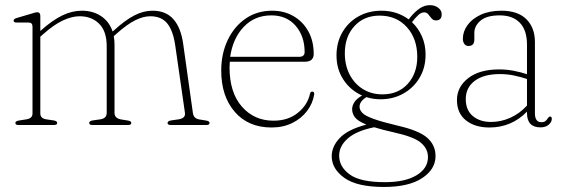

<svg xmlns="http://www.w3.org/2000/svg" viewBox="-20 -496 2236 762"><path d="M140 -433V-373L141 -374Q187.5 -415.5 226.8 -434.5Q266 -453.5 304.5 -453.5Q349 -453.5 381.2 -432Q413.5 -410.5 427 -371L434 -377Q477.5 -416.5 513.5 -435Q549.5 -453.5 585.5 -453.5Q638.5 -453.5 668.2 -419.8Q698 -386 707 -322L745.5 -48Q748.5 -25.5 771 -22L798.5 -17.5Q811.5 -15.5 811.5 -8Q811.5 0 800 0H657Q645 0 645 -8Q645 -15.5 658.5 -18L689.5 -22.5Q717 -27 714 -48L675.5 -315.5Q667 -374.5 643.8 -403Q620.5 -431.5 576.5 -431.5Q548.5 -431.5 516.5 -415.5Q484.5 -399.5 444 -363.5L431.5 -352.5Q434.5 -336.5 434.5 -319.5V-48Q434.5 -26.5 460.5 -22L488 -17.5Q501 -15.5 501 -8Q501 0 489 0H346.5Q334 0 334 -8Q334 -15.5 347.5 -18L379 -22.5Q403.5 -26.5 403.5 -48V-312.5Q403.5 -372 373.5 -401.8Q343.5 -431.5 296 -431.5Q265 -431.5 229 -414.5Q193 -397.5 151 -360L140 -350.5V-45.5Q140 -26.5 163 -22.5L193.5 -18Q207 -15.5 207 -8Q207 0 194.5 0H52.5Q41 0 41 -8Q41 -15 54 -17.5L85.5 -22.5Q109 -26.5 109 -45.5V-390Q109 -406.5 93.5 -406.5H46Q34 -406.5 34 -414Q34 -421 46 -424.5L105.5 -442Q113 -444.5 118.5 -446Q124 -447.5 127 -447.5Q140 -447.5 140 -433Z M1225 -282Q1225 -251 1189.5 -251H892Q891 -240.5 891 -229Q891 -128.5 940 -72.8Q989 -17 1065.5 -17Q1123.5 -17 1162 -48.2Q1200.5 -79.5 1210 -123Q1212 -132.5 1219 -132.5Q1228 -132.5 1227 -121.5Q1221.5 -86 1199 -56Q1176.5 -26 1140.2 -8Q1104 10 1058 10Q965.5 10 911.8 -52Q858 -114 858 -216Q858 -282.5 883.5 -336.5Q909 -390.5 954.5 -422Q1000 -453.5 1060.5 -453.5Q1107.5 -453.5 1144.8 -432Q1182 -410.5 1203.5 -372Q1225 -333.5 1225 -282ZM1057 -435Q990.5 -435 947.2 -389.2Q904 -343.5 893.5 -270.5H1167Q1189 -270.5 1189 -289.5Q1189 -352.5 1153.2 -393.8Q1117.5 -435 1057 -435Z M1559.5 3Q1643 22 1675.8 51Q1708.5 80 1708.5 123.5Q1708.5 176 1655.2 211Q1602 246 1504 246Q1397 246 1346.8 210Q1296.5 174 1296.5 124Q1296.5 85.5 1328.2 51.8Q1360 18 1434 -1.5Q1400 -15.5 1388.8 -30.2Q1377.5 -45 1377.5 -63Q1377.5 -76.5 1386.5 -90.5Q1395.5 -104.5 1417 -117Q1371.5 -137 1343.5 -179Q1315.5 -221 1315.5 -276Q1315.5 -328 1339 -368.2Q1362.5 -408.5 1402.8 -431Q1443 -453.5 1494 -453.5Q1555.5 -453.5 1602 -419L1609 -428Q1627.5 -450.5 1646.2 -463Q1665 -475.5 1686 -475.5Q1706 -475.5 1719.5 -465Q1733 -454.5 1733 -439.5Q1733 -415 1710.5 -415Q1699.5 -415 1692.8 -423Q1686 -431 1679.8 -439Q1673.5 -447 1663.5 -447Q1652.5 -447 1641.5 -437.5Q1630.5 -428 1615 -408Q1640 -384.5 1654.5 -351.8Q1669 -319 1669 -279.5Q1669 -227 1645 -187Q1621 -147 1580.5 -124.5Q1540 -102 1490.5 -102Q1461 -102 1434 -110.5Q1407 -93.5 1407 -72.5Q1407 -59.5 1418 -48Q1429 -36.5 1461.8 -24.5Q1494.5 -12.5 1559.5 3ZM1486.5 -434Q1424.5 -434 1386.5 -392.2Q1348.5 -350.5 1348.5 -284.5Q1348.5 -237.5 1367.5 -200.5Q1386.5 -163.5 1420.2 -142.5Q1454 -121.5 1498 -121.5Q1560.5 -121.5 1598.2 -163.2Q1636 -205 1636 -270.5Q1636 -342.5 1594.8 -388.2Q1553.5 -434 1486.5 -434ZM1326 121.5Q1326 166 1368 196.5Q1410 227 1507.5 227Q1588 227 1633.2 199.5Q1678.5 172 1678.5 127.5Q1678.5 94.5 1650.8 70.8Q1623 47 1544 29.5Q1496.5 19 1465 9Q1394 23.5 1360 53.8Q1326 84 1326 121.5Z M1793.5 -99Q1793.5 -151 1838.2 -185.8Q1883 -220.5 1960.5 -220.5Q1991 -220.5 2019.2 -215Q2047.5 -209.5 2071.5 -201.5V-319Q2071.5 -376 2043.2 -405.5Q2015 -435 1963 -435Q1911.5 -435 1887 -414Q1862.5 -393 1862.5 -365.5V-338.5Q1862.5 -313.5 1839 -313.5Q1829 -313.5 1823 -321.5Q1817 -329.5 1817 -342Q1817 -371 1835.5 -396.5Q1854 -422 1888.5 -437.8Q1923 -453.5 1970 -453.5Q2035 -453.5 2069 -419.8Q2103 -386 2103 -329V-46.5Q2103 -11 2128.5 -11Q2139 -11 2144.8 -15.5Q2150.5 -20 2153.5 -26Q2159 -33.5 2163 -33.5Q2170 -33.5 2170 -24.5Q2170 -12 2157.8 -1.2Q2145.5 9.5 2125 9.5Q2071.5 9.5 2071.5 -47.5V-53Q2010 10 1922.5 10Q1864.5 10 1829 -18.5Q1793.5 -47 1793.5 -99ZM1828.5 -102.5Q1828.5 -58.5 1856.8 -35.2Q1885 -12 1928.5 -12Q1968 -12 2005 -28.5Q2042 -45 2071.5 -77V-182.5Q2047.5 -190.5 2020.8 -196.2Q1994 -202 1963.5 -202Q1900 -202 1864.2 -175.2Q1828.5 -148.5 1828.5 -102.5Z"/></svg>

Font: Fraunces 72pt Soft Thin
Style: Regular
Weight: 100
Version: Version 1.000;[b76b70a41]